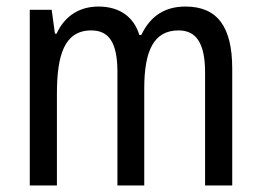

<svg xmlns="http://www.w3.org/2000/svg" viewBox="-20 -567 798 587"><path d="M547 -547C485 -547 440 -519 412 -460H406C390 -513 348 -547 281 -547C224 -547 178 -519 153 -464H148L138 -537H71V0H154V-280C154 -397 176 -474 259 -474C313 -474 339 -437 339 -347V0H421V-296C421 -412 450 -474 526 -474C580 -474 607 -435 607 -345V0H690V-357C690 -486 644 -547 547 -547Z"/></svg>

Font: Noto Sans Lao UI Cond
Style: Regular
Weight: 400
Width: 3
Designer: Monotype Design Team
Foundry: Monotype Imaging Inc.
Version: Version 2.000